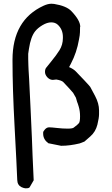

<svg xmlns="http://www.w3.org/2000/svg" viewBox="-20 -811 597 1027"><path d="M160.2 153.3 138.7 190.4Q135.7 196.3 117.2 196.3Q109.4 196.3 95.7 190.4Q73.2 179.7 72.3 152.3Q69.3 74.2 58.1 -132.3Q46.9 -338.9 46.9 -484.4V-491.2Q46.9 -704.1 212.9 -780.3Q236.3 -791 254.9 -791Q265.6 -791 269.5 -790Q335 -779.3 361.3 -752Q409.2 -702.1 409.2 -668V-667L408.2 -666Q408.2 -632.8 406.2 -621.1L402.3 -598.6Q390.6 -530.3 359.4 -470.7L349.6 -452.1Q372.1 -442.4 384.8 -429.7L429.7 -382.8Q460.9 -349.6 462.9 -345.7Q466.8 -338.9 488.3 -298.3Q509.8 -257.8 509.8 -220.7V-200.2Q509.8 -180.7 501 -144.5Q491.2 -105.5 462.9 -81.1L431.6 -53.7L406.2 -43.9Q353.5 -31.2 308.6 -31.2H306.6L238.3 -44.9Q210.9 -65.4 210.9 -95.7V-102.5Q210.9 -108.4 220.7 -119.1Q230.5 -129.9 242.7 -129.9Q254.9 -129.9 284.7 -126.5Q314.5 -123 341.8 -123Q369.1 -123 375 -128.9Q397.5 -145.5 402.8 -153.3Q408.2 -161.1 408.2 -189Q408.2 -216.8 401.4 -239.7Q394.5 -262.7 392.6 -265.6L386.7 -286.1V-287.1L371.1 -314.5Q369.1 -317.4 347.7 -340.8L318.4 -372.1Q309.6 -380.9 281.2 -385.7L263.7 -383.8Q261.7 -383.8 259.8 -383.8Q245.1 -384.8 232.4 -398.4Q220.7 -412.1 220.7 -426.3Q220.7 -440.4 226.6 -448.2Q232.4 -456.1 256.8 -485.8Q281.2 -515.6 297.9 -542Q316.4 -571.3 316.4 -607.4Q316.4 -610.4 316.4 -613.3Q316.4 -653.3 289.1 -678.7Q275.4 -691.4 253.9 -691.4Q232.4 -691.4 207 -676.3Q181.6 -661.1 168 -643.6Q144.5 -614.3 134.8 -549.8Q130.9 -525.4 130.9 -523.4V-495.1L131.8 -461.9L132.8 -437.5Q133.8 -421.9 135.7 -389.6Q136.7 -377 143.6 -228.5Q152.3 -44.9 154.3 23.4Q159.2 148.4 160.2 153.3Z"/></svg>

Font: sage sans
Style: Regular
Weight: 400
Version: Version 001.032